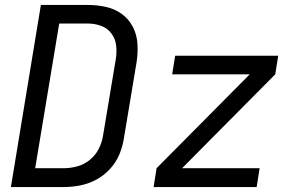

<svg xmlns="http://www.w3.org/2000/svg" viewBox="-20 -755 1192 775"><path d="M24 0H238Q270 0 303.5 -6.5Q337 -13 368 -29.5Q399 -46 423.5 -72.5Q448 -99 461.5 -131Q475 -163 480 -196L531 -502Q537 -539 535 -576Q533 -613 517 -645Q501 -677 472.5 -698Q444 -719 408 -727Q372 -735 335 -735H145ZM122 -76 219 -660H335Q363 -660 388.5 -650.5Q414 -641 430 -619.5Q446 -598 449 -570Q452 -542 447 -514L396 -208Q392 -181 379 -155Q366 -129 343 -110Q320 -91 292 -83.5Q264 -76 237 -76ZM600 0H1016L1028 -76H715L1091 -455L1103 -530H687L675 -455H988L612 -76Z"/></svg>

Font: Iosevka Sparkle Oblique
Style: Regular
Weight: 400
Italic angle: -9°
Designer: Belleve Invis
Foundry: Belleve Invis
Version: Version 4.5.0; ttfautohint (v1.8.3)